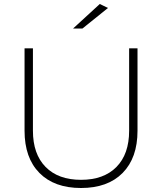

<svg xmlns="http://www.w3.org/2000/svg" viewBox="-20 -941 812 962"><path d="M480 -921 521 -901 393 -798H346ZM669 -699V-286Q669 -150 594.5 -74.5Q520 1 386 1Q252 1 177.5 -74.5Q103 -150 103 -286V-699H145V-286Q145 -169 208.5 -104.5Q272 -40 386 -40Q500 -40 563.5 -104.5Q627 -169 627 -286V-699Z"/></svg>

Font: Montserrat Ultra Light
Style: Regular
Weight: 200
Designer: Julieta Ulanovsky
Foundry: Julieta Ulanovsky
Version: Version 3.100;PS 003.100;hotconv 1.0.88;makeotf.lib2.5.64775